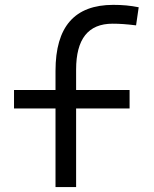

<svg xmlns="http://www.w3.org/2000/svg" viewBox="-20 -762 626 782"><path d="M206.1 0H290V-320.3H507.8V-395.5H290V-478.5C290 -603.5 339.4 -665.5 438.5 -665.5C466.8 -665.5 494.6 -663.6 534.2 -658.7L544.9 -732.4C510.3 -739.3 479 -742.2 441.4 -742.2C283.7 -742.2 206.1 -653.3 206.1 -473.6V-395.5H37.1V-320.3H206.1Z"/></svg>

Font: Cascadia Mono PL SemiLight
Style: Regular
Weight: 350
Monospace: yes
Designer: Aaron Bell
Foundry: Saja Typeworks
Version: Version 2404.023